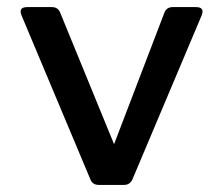

<svg xmlns="http://www.w3.org/2000/svg" viewBox="-20 -522 629 542"><path d="M259 0Q241 0 235 -16L41 -478Q31 -502 57 -502H126Q144 -502 150 -486L302 -115L444 -486Q450 -502 468 -502H533Q559 -502 549 -478L354 -16Q347 0 330 0Z"/></svg>

Font: Pitagon Sans Medium
Style: Regular
Weight: 500
Designer: Travis Tran
Foundry: Pitagon
Version: Version 1.001; ttfautohint (v1.8.4.7-5d5b);gftools[0.9.26]